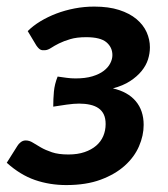

<svg xmlns="http://www.w3.org/2000/svg" viewBox="-35 -540 496 568"><path d="M47 -448Q62.5 -463.5 84.2 -476.8Q106 -490 131.5 -499.8Q157 -509.5 185.5 -515Q214 -520.5 244 -520.5Q286.5 -520.5 317.5 -510.5Q348.5 -500.5 368.8 -483.5Q389 -466.5 398.8 -444.8Q408.5 -423 408.5 -400Q408.5 -382 402.8 -364Q397 -346 383.8 -329.8Q370.5 -313.5 349.8 -300Q329 -286.5 299 -278.5Q343 -268.5 366.5 -240.8Q390 -213 390 -170.5Q390 -139 376.2 -107.2Q362.5 -75.5 334.2 -50Q306 -24.5 263 -8.5Q220 7.5 161 7.5Q112 7.5 68.5 -7.5Q25 -22.5 -15 -58.5L16.5 -108.5Q20 -114.5 26.5 -119.5Q33 -124.5 41 -124.5Q52 -124.5 62.2 -118Q72.5 -111.5 86 -103.8Q99.5 -96 118.8 -89.5Q138 -83 167.5 -83Q194.5 -83 215 -90Q235.5 -97 249.5 -109Q263.5 -121 270.5 -137.5Q277.5 -154 277.5 -173Q277.5 -190 272 -201.5Q266.5 -213 256.2 -220Q246 -227 231.5 -230.2Q217 -233.5 199 -233.5Q183.5 -233.5 162.2 -230.5Q141 -227.5 122.5 -224.5Q122.5 -247.5 124.5 -269.2Q126.5 -291 135.5 -313.5Q149 -311.5 162 -309.8Q175 -308 188.5 -308Q217.5 -308 238.2 -314.2Q259 -320.5 272 -330.5Q285 -340.5 291.2 -352.8Q297.5 -365 297.5 -377Q297.5 -400 279.8 -415Q262 -430 220 -430Q192 -430 172.8 -424.2Q153.5 -418.5 139.5 -411.5Q125.5 -404.5 116 -398.2Q106.5 -392 98.5 -391.5Q90.5 -390.5 85 -393Q79.5 -395.5 72.5 -405.5Z"/></svg>

Font: Lato 2
Style: Bold Italic
Weight: 700
Italic angle: -7°
Designer: Lukasz Dziedzic with Adam Twardoch and Botio Nikoltchev
Foundry: tyPoland Lukasz Dziedzic
Version: Version 2.015; 2015-08-06; http://www.latofonts.com/